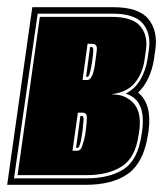

<svg xmlns="http://www.w3.org/2000/svg" viewBox="-48 -515 454 535"><path d="M-28 0 42 -495H267Q338 -495 365 -462.5Q392 -430 385 -378L381 -350Q372 -292 337 -257Q376 -225 366 -150L364 -138Q352 -62 309 -31Q266 0 190 0ZM-9 -18H192Q257 -18 296.5 -43.5Q336 -69 346 -138L348 -150Q354 -195 342 -220.5Q330 -246 302 -254Q329 -268 343.5 -293.5Q358 -319 363 -350L367 -378Q373 -422 350 -449.5Q327 -477 265 -477H57ZM1 -27 63 -468H263Q320 -468 342 -443Q364 -418 359 -378L355 -350Q350 -312 328.5 -285Q307 -258 265 -253V-252Q302 -252 324.5 -227Q347 -202 340 -150L338 -138Q329 -75 291 -51Q253 -27 193 -27ZM182 -292H195Q211 -292 217 -339Q219 -355 220.5 -365.5Q222 -376 222 -382Q220 -393 209 -393H196ZM192 -301 203 -384H207Q212 -384 212 -375Q212 -370 211 -361Q210 -352 208 -339Q202 -301 196 -301ZM154 -95H167Q177 -95 181 -108Q183 -114 186 -124.5Q189 -135 191 -151Q194 -175 194 -188Q194 -201 182 -201H169ZM164 -103 176 -192H180Q185 -192 185 -182L182 -151Q180 -138 178.5 -128.5Q177 -119 175 -114Q172 -103 168 -103Z"/></svg>

Font: Alumni Sans Collegiate One
Style: Italic
Weight: 400
Italic angle: -8°
Designer: Robert E. Leuschke
Foundry: Robert E. Leuschke
Version: Version 1.100